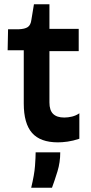

<svg xmlns="http://www.w3.org/2000/svg" viewBox="-20 -659 427 905"><path d="M253 12Q170 12 131 -32.5Q92 -77 92 -171V-422H16L18 -521H67Q97 -522 111 -531.5Q125 -541 128 -566L140 -639H213V-523H351V-418H213V-176Q213 -139 230.5 -122Q248 -105 283 -105Q301 -105 319.5 -109.5Q338 -114 354 -125V-5Q324 5 298.5 8.5Q273 12 253 12ZM127 226Q142 164 145 123Q148 82 148 59H264Q264 106 251 148.5Q238 191 225 226Z"/></svg>

Font: Bricolage Grotesque 18pt SemiBold
Style: Regular
Weight: 600
Version: Version 1.001;gftools[0.9.33.dev8+g029e19f]